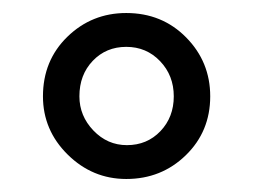

<svg xmlns="http://www.w3.org/2000/svg" viewBox="-20 -615 389 295"><path d="M174 -340Q122 -340 84 -377.5Q46 -415 46 -467Q46 -522 83.5 -558.5Q121 -595 174 -595Q229 -595 266 -557.5Q303 -520 303 -467Q303 -413 265.5 -376.5Q228 -340 174 -340ZM175 -392Q206 -392 226.5 -413.5Q247 -435 247 -467Q247 -499 226 -521Q205 -543 174 -543Q143 -543 122.5 -521.5Q102 -500 102 -467Q102 -437 123.5 -414.5Q145 -392 175 -392Z"/></svg>

Font: Aikya Medium
Style: Regular
Weight: 500
Designer: Neelakash Kshetrimayum (Latin subset based on Merriweather by Eben Sorkin)
Foundry: Brand New Type
Version: Version 1.00 b005